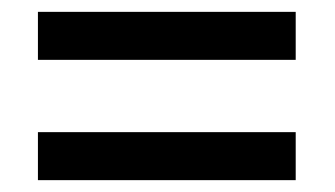

<svg xmlns="http://www.w3.org/2000/svg" viewBox="-20 -514 565 324"><path d="M44 -413H479V-494H44ZM44 -210H479V-291H44Z"/></svg>

Font: Noto Sans Arabic SemCond Med
Style: Regular
Weight: 500
Width: 4
Designer: Monotype Design Team, Nadine Chahine, Nizar Qandah and Khaled Hosny
Foundry: Monotype Imaging Inc.
Version: Version 2.012